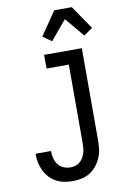

<svg xmlns="http://www.w3.org/2000/svg" viewBox="-105 -1036 710 1103"><g transform="rotate(-10 250.0 -484.5)"><path d="M228 8Q203 8 179 3.5Q155 -1 133 -12.5Q111 -24 94 -42Q77 -60 66 -82Q55 -104 49.5 -128Q44 -152 44 -177V-184H134V-180Q134 -159 139.5 -139.5Q145 -120 157 -104Q169 -88 188.5 -80Q208 -72 228 -72Q242 -72 256.5 -76Q271 -80 282.5 -89.5Q294 -99 301.5 -111.5Q309 -124 313.5 -138Q318 -152 319.5 -167Q321 -182 321 -196V-655H191V-735H411V-196Q411 -170 407.5 -144.5Q404 -119 393.5 -95Q383 -71 366.5 -50.5Q350 -30 327.5 -16.5Q305 -3 279.5 2.5Q254 8 228 8ZM250 -804 199 -840 293 -977H395L489 -840L438 -804L344 -916Z"/></g></svg>

Font: Iosevka Medium
Style: Regular
Weight: 500
Monospace: yes
Designer: Belleve Invis
Foundry: Belleve Invis
Version: Version 32.5.0; ttfautohint (v1.8.4)